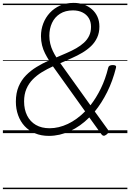

<svg xmlns="http://www.w3.org/2000/svg" viewBox="-20 -923 903 1331"><path d="M319 19Q265 19 222.5 1Q180 -17 150.5 -49Q121 -81 105.5 -124.5Q90 -168 90 -218Q90 -278 109 -323Q128 -368 160.5 -401Q193 -434 234 -459Q275 -484 320 -504Q305 -528 292 -553.5Q279 -579 271.5 -609Q264 -639 264 -672Q264 -719 280 -760.5Q296 -802 325.5 -834Q355 -866 396.5 -884.5Q438 -903 491 -903Q528 -903 560.5 -891.5Q593 -880 617.5 -858.5Q642 -837 655.5 -807Q669 -777 669 -739Q669 -696 653.5 -662.5Q638 -629 611.5 -603.5Q585 -578 550.5 -557.5Q516 -537 477 -520Q438 -503 398 -485L607 -193Q647 -244 679 -309.5Q711 -375 730 -453Q732 -463 740 -467.5Q748 -472 762 -472Q776 -472 781.5 -467.5Q787 -463 784 -453Q761 -361 723 -285Q685 -209 637 -150L728 -24Q734 -15 732 -7Q730 1 718 10Q706 19 698 18Q690 17 684 9L599 -109Q537 -47 465 -14Q393 19 319 19ZM324 -34Q387 -34 450.5 -64Q514 -94 570 -151L347 -463Q307 -445 271 -423Q235 -401 207 -372.5Q179 -344 163 -306.5Q147 -269 147 -220Q147 -164 168 -122Q189 -80 228.5 -57Q268 -34 324 -34ZM371 -525Q408 -541 443 -556Q478 -571 508.5 -588.5Q539 -606 562 -627Q585 -648 598 -675Q611 -702 611 -737Q611 -772 595.5 -797.5Q580 -823 551.5 -837Q523 -851 486 -851Q433 -851 396 -827.5Q359 -804 340.5 -764Q322 -724 322 -675Q322 -646 328.5 -619.5Q335 -593 346 -570Q357 -547 371 -525ZM0 378H863V388H0ZM0 -20H863V0H0ZM0 -505H863V-500H0ZM0 -898H863V-888H0Z"/></svg>

Font: Playwrite DE SAS Guides
Style: Regular
Weight: 400
Designer: Veronika Burian, José Scaglione
Foundry: TypeTogether
Version: Version 1.003